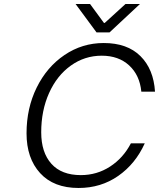

<svg xmlns="http://www.w3.org/2000/svg" viewBox="-20 -929 791 955"><path d="M112 -266Q112 -391 162.5 -493.5Q213 -596 301 -655.5Q389 -715 496 -715Q613 -715 678.5 -650Q744 -585 751 -473H683Q675 -555 622.5 -603.5Q570 -652 486 -652Q401 -652 332 -602.5Q263 -553 224 -466Q185 -379 185 -271Q185 -171 235.5 -114.5Q286 -58 382 -58Q462 -58 527.5 -100.5Q593 -143 631 -216H700Q654 -114 568 -54Q482 6 371 6Q247 6 179.5 -68Q112 -142 112 -266ZM428 -909 497 -815H501L604 -909H676L525 -768H460L356 -909Z"/></svg>

Font: Be Vietnam Light
Style: Italic
Weight: 300
Italic angle: -9.222°
Designer: Gabriel Lam
Foundry: TypeRant
Version: Version 3.000